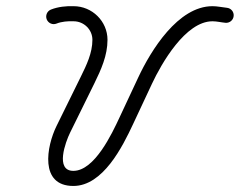

<svg xmlns="http://www.w3.org/2000/svg" viewBox="-20 -591 794 636"><path d="M167.3 -512.9C167.3 -512.9 167.3 -512.9 167.3 -512.9C184 -519.6 205 -521.3 222.8 -520.5C222.8 -520.5 223.1 -520.5 223.3 -520.5C223.6 -520.5 223.9 -520.5 223.9 -520.5C257.7 -520.5 286.1 -493.2 286.1 -459.1C286.1 -415.4 266.5 -375.2 247.6 -336.8C220.8 -282.4 194 -227.9 167.2 -173.5C134.3 -106.6 109.9 25 223 25C321.1 25 385.8 -105 420.9 -180.1C441.7 -224.5 462.5 -269 483.3 -313.4C514.7 -380.5 594.4 -520.5 683.8 -520.5C698.3 -520.5 712.4 -516.8 726.8 -515.5C740.5 -514.2 752.7 -524.2 754 -538C755.4 -551.7 745.3 -563.9 731.5 -565.2C715.5 -566.8 700.1 -570.5 683.8 -570.5C569.5 -570.5 479.6 -423.4 438 -334.6C417.2 -290.2 396.4 -245.7 375.6 -201.3C351.4 -149.4 293.4 -25 223 -25C161.7 -25 197.2 -121.2 212.1 -151.4C238.9 -205.8 265.7 -260.3 292.5 -314.7C314.9 -360.3 336.1 -407.1 336.1 -459.1C336.1 -520.7 285.1 -570.5 223.9 -570.5C223.9 -570.5 224.1 -570.5 224.4 -570.5C224.6 -570.5 224.9 -570.5 224.9 -570.5C200 -571.5 172 -568.6 148.7 -559.3C135.9 -554.2 129.7 -539.6 134.8 -526.8C140 -514 154.5 -507.7 167.3 -512.9Z"/></svg>

Font: FRB American Cursive Guidelines Arrows Semibold
Style: Italic
Weight: 600
Italic angle: -25°
Version: Version 2.0;Modular Font Editor K font №1